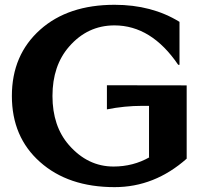

<svg xmlns="http://www.w3.org/2000/svg" viewBox="-20 -767 849 797"><path d="M455.6 9.8Q263.2 9.8 146 -94.7Q29.3 -198.2 29.3 -368.7Q29.3 -539.1 147 -644Q262.7 -747.1 455.6 -747.1Q610.4 -747.1 725.1 -676.3V-498H719.7Q608.4 -661.6 455.1 -661.6Q343.3 -661.6 266.6 -573.2Q197.8 -494.1 197.8 -368.7Q197.8 -243.2 266.1 -165Q344.2 -75.7 451.2 -75.7Q532.7 -75.7 600.6 -114.3H598.6V-327.6H570.3Q497.1 -327.6 423.8 -313V-413.1L754.9 -412.6V-108.4Q621.6 9.8 455.6 9.8Z"/></svg>

Font: Classica
Style: Bold
Weight: 700
Designer: Wojciech Kalinowski "wmk69" (wmk69@o2.pl)
Foundry: Wojciech Kalinowski "wmk69" (wmk69@o2.pl)
Version: Version 2.1.1; 2021-05-14